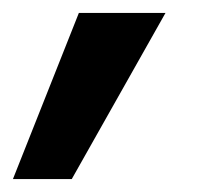

<svg xmlns="http://www.w3.org/2000/svg" viewBox="-59 -158 338 297"><path d="M-39 119 63 -138H197L52 119Z"/></svg>

Font: DM Sans 12pt ExtraBold
Style: Italic
Weight: 800
Italic angle: -10°
Version: Version 4.004;gftools[0.9.30]